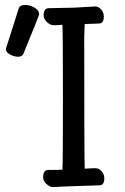

<svg xmlns="http://www.w3.org/2000/svg" viewBox="-20 -743 505 775"><path d="M53 -514Q37 -514 20.5 -523Q4 -532 4 -543Q4 -551 6 -553L55 -707Q59 -723 82 -723Q101 -723 119.5 -712Q138 -701 138 -685Q138 -681 75 -527Q70 -514 53 -514ZM194 12Q182 12 168.5 0.5Q155 -11 154 -27Q154 -57 175 -57Q214 -57 232 -58Q234 -90 234 -348Q234 -603 232 -643Q208 -641 196 -641Q184 -641 170.5 -653Q157 -665 156 -680Q156 -710 177 -710L277 -712L365 -717Q377 -717 388 -705Q399 -693 399 -676Q399 -648 379 -648L322 -646L320 -594Q320 -97 322 -62Q349 -64 367 -64Q379 -64 390 -52Q401 -40 401 -23Q401 5 381 5Q221 10 194 12Z"/></svg>

Font: ToneOZ-Pinyin-WenKai-Medium
Style: Medium
Weight: 700
Designer: Fontworks Inc.
Foundry: ToneOZ
Version: Version 0.240331